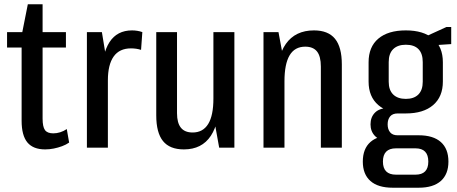

<svg xmlns="http://www.w3.org/2000/svg" viewBox="-20 -690 2137 897"><path d="M191 8Q135 8 108 -24.5Q81 -57 81 -126V-524L110 -670H179V-136Q179 -98 190 -82.5Q201 -67 229 -67Q245 -67 261 -72Q277 -77 292 -87L303 -24Q289 -14 270 -7Q251 0 231 4Q211 8 191 8ZM13 -540H288V-468H13Z M386 -540H456L484 -370V0H386ZM456 -333Q456 -438 491.5 -493Q527 -548 597 -548Q609 -548 621.5 -546Q634 -544 645 -540L639 -457Q617 -464 592 -464Q538 -464 511 -426Q484 -388 484 -314Z M807 -161Q807 -116 825 -93.5Q843 -71 880 -71Q928 -71 952.5 -110.5Q977 -150 977 -230L1007 -299V-244Q1007 -119 965 -55.5Q923 8 839 8Q773 8 741.5 -31Q710 -70 710 -151V-540H807ZM1075 0H1004L977 -150V-540H1075Z M1479 -379Q1479 -427 1461 -449.5Q1443 -472 1406 -472Q1357 -472 1333 -431.5Q1309 -391 1309 -310L1271 -241V-296Q1271 -422 1315.5 -485Q1360 -548 1447 -548Q1513 -548 1545 -509Q1577 -470 1577 -389V0H1479ZM1211 -540H1281L1309 -390V0H1211Z M1876 -160Q1793 -160 1747.5 -199Q1702 -238 1702 -309V-399Q1702 -471 1747.5 -509.5Q1793 -548 1876 -548Q1958 -548 2003.5 -509.5Q2049 -471 2049 -399V-309Q2049 -238 2003.5 -199Q1958 -160 1876 -160ZM1815 187Q1746 187 1710.5 155.5Q1675 124 1675 65Q1675 5 1710.5 -26.5Q1746 -58 1815 -58H1936Q2004 -58 2039.5 -26.5Q2075 5 2075 65Q2075 124 2039.5 155.5Q2004 187 1936 187ZM1921 126Q1981 126 1981 65Q1981 3 1921 3H1830Q1769 3 1769 65Q1769 126 1830 126ZM1792 -33Q1753 -33 1732 -54.5Q1711 -76 1711 -109Q1711 -143 1732 -164Q1753 -185 1793 -185H1876V-160H1838Q1814 -160 1802.5 -146Q1791 -132 1791 -109Q1791 -86 1802.5 -72Q1814 -58 1837 -58H1876V-33ZM1876 -228Q1914 -228 1934.5 -248.5Q1955 -269 1955 -308V-400Q1955 -440 1935 -460.5Q1915 -481 1876 -481Q1838 -481 1817 -460.5Q1796 -440 1796 -400V-308Q1796 -269 1817 -248.5Q1838 -228 1876 -228ZM1952 -512 2066 -564H2088V-484L1952 -475Z"/></svg>

Font: Pathway Extreme Condensed Medium
Style: Regular
Weight: 500
Width: 3
Version: Version 1.001;gftools[0.9.26]